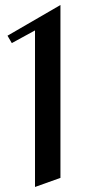

<svg xmlns="http://www.w3.org/2000/svg" viewBox="-20 -723 350 763"><path d="M220.2 -16.1 119.1 20V-602.1L26.9 -551.8L9.8 -581.1L220.2 -703.1Z"/></svg>

Font: Redressed
Style: Regular
Weight: 400
Designer: Astigmatic (AOETI)
Foundry: Astigmatic (AOETI)
Version: Version 1.000